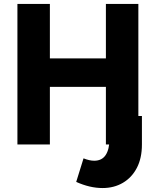

<svg xmlns="http://www.w3.org/2000/svg" viewBox="-20 -730 819 970"><path d="M679 -710V0H515V-291H232V0H68V-710H232V-435H515V-710ZM498 220Q434 220 365 189L402 70Q432 82 456 82Q495 82 514 53Q533 24 533 -28V-144H697V0Q697 69 671.5 118Q646 167 601 193.5Q556 220 498 220Z"/></svg>

Font: Raleway ExtraBold
Style: Regular
Weight: 800
Designer: Matt McInerney, Pablo Impallari, Rodrigo Fuenzalida
Foundry: Matt McInerney, Pablo Impallari, Rodrigo Fuenzalida
Version: Version 4.026